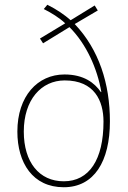

<svg xmlns="http://www.w3.org/2000/svg" viewBox="-20 -777 537 807"><path d="M179 -757 164 -739C196 -723 230 -702 254 -679L148 -615L161 -595L272 -663C343 -592 389 -489 406 -390H404C378 -428 333 -464 251 -464C138 -464 53 -373 53 -224C53 -92 118 10 248 10C376 10 442 -99 442 -267C442 -425 396 -569 294 -676L391 -733L378 -754L277 -692C251 -715 219 -737 179 -757ZM252 -439C377 -439 415 -353 415 -266C415 -106 355 -15 248 -15C145 -15 80 -95 80 -224C80 -357 153 -439 252 -439Z"/></svg>

Font: Noto Sans Malayalam SemiCondensed Thin
Style: Regular
Weight: 100
Width: 4
Designer: Jelle Bosma - Monotype Design Team
Foundry: Monotype Imaging Inc.
Version: Version 2.104